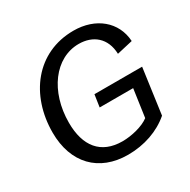

<svg xmlns="http://www.w3.org/2000/svg" viewBox="-159 -844 998 1008"><g transform="rotate(-30 340.5 -340.0)"><path d="M337 14C436 14 527 -18 593 -75L631 -350H342L331 -276H534L510 -108C472 -79 402 -62 347 -62C216 -62 151 -146 151 -287C151 -476 258 -620 402 -620C488 -620 552 -569 555 -472L651 -494C644 -614 547 -694 413 -694C188 -694 51 -511 51 -285C51 -100 161 14 337 14Z"/></g></svg>

Font: Ronzino Oblique
Style: Italic
Weight: 400
Italic angle: -8°
Designer: Nunzio Mazzaferro
Foundry: Collletttivo
Version: Version 1.000;Glyphs 3.3 (3337)